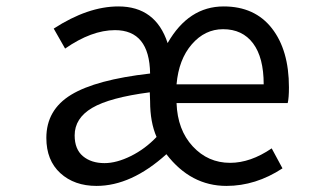

<svg xmlns="http://www.w3.org/2000/svg" viewBox="-20 -577 1040 609"><path d="M286.1 12.7Q215.8 12.7 171.4 -27.8Q127 -68.4 127 -139.6Q127 -228.5 205.6 -276.4Q284.2 -324.2 456.1 -343.8Q454.1 -481.4 344.7 -481.4Q270.5 -481.4 186.5 -422.9L150.4 -486.3Q258.8 -556.6 355.5 -556.6Q473.6 -556.6 511.7 -440.4Q578.1 -556.6 689.5 -556.6Q788.1 -556.6 842.3 -487.3Q896.5 -418 896.5 -299.8Q896.5 -266.6 892.6 -250H540Q543 -165 591.3 -112.8Q639.6 -60.5 710 -60.5Q774.4 -60.5 841.8 -106.4L876 -43Q791 12.7 698.2 12.7Q585 12.7 507.8 -87.9Q396.5 12.7 286.1 12.7ZM311.5 -59.6Q349.6 -59.6 395 -82Q440.4 -104.5 476.6 -142.6Q456.1 -189.5 456.1 -255.9L455.1 -284.2Q328.1 -267.6 272.5 -234.9Q216.8 -202.1 216.8 -147.5Q216.8 -103.5 243.2 -81.5Q269.5 -59.6 311.5 -59.6ZM540 -309.6H816.4Q816.4 -394.5 782.7 -439.5Q749 -484.4 687.5 -484.4Q629.9 -484.4 588.4 -436.5Q546.9 -388.7 540 -309.6Z"/></svg>

Font: Gen Shin Gothic Monospace Regular
Style: Regular
Weight: 400
Designer: [Source Han Sans]
Ryoko NISHIZUKA  (kana & ideographs); Paul D. Hunt (Latin, Greek & Cyrillic); Wenlong ZHANG  (bopomofo
Version: Version 1.002.20150607